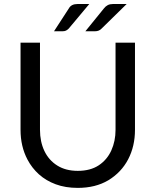

<svg xmlns="http://www.w3.org/2000/svg" viewBox="-20 -929 776 958"><path d="M368 8.5Q306.5 8.5 258 -9.5Q209.5 -27.5 174.2 -59.2Q139 -91 117 -133Q82.5 -198.5 82.5 -281V-716H179.5V-281.5Q179.5 -222 201.5 -175.8Q223.5 -129.5 265.8 -103Q308 -76.5 368 -76.5Q431 -76.5 472.8 -104.2Q514.5 -132 535.5 -178.5Q556.5 -225 556.5 -281V-716H653.5V-281Q653.5 -199.5 619.5 -134.2Q585.5 -69 520.5 -29.5Q456.5 8.5 368 8.5ZM454 -773H406L498.5 -887Q507 -898 517.8 -903.5Q528.5 -909 544 -909H612L487 -786.5Q474.5 -773 454 -773ZM292 -773H249.5L323.5 -887Q335.5 -909 367 -909H425.5L323 -786.5Q316 -779.5 309 -776.2Q302 -773 292 -773Z"/></svg>

Font: Verano Sans
Style: Regular
Weight: 400
Designer: Lukasz Dziedzic with Adam Twardoch and Botio Nikoltchev
Foundry: tyPoland Lukasz Dziedzic
Version: Version 3.001;December 28, 2019;FontCreator 12.0.0.2547 64-b